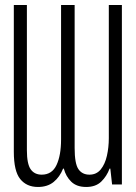

<svg xmlns="http://www.w3.org/2000/svg" viewBox="-20 -734 540 764"><path d="M131 10Q86 10 60.5 -21.5Q35 -53 35 -130V-714H87V-136Q87 -82 102 -60.5Q117 -39 146 -39Q187 -39 205 -77.5Q223 -116 223 -179V-714H277V-145Q277 -83 292 -61Q307 -39 336 -39Q364 -39 381 -60Q398 -81 405.5 -114.5Q413 -148 413 -184V-714H465V0H426L419 -63H416Q405 -33 383 -11.5Q361 10 323 10Q285 10 263.5 -11Q242 -32 234 -63H231Q218 -30 193.5 -10Q169 10 131 10Z"/></svg>

Font: Noto Sans Mono ExtraCondensed Light
Style: Regular
Weight: 300
Width: 2
Designer: Monotype Design Team
Foundry: Monotype Imaging Inc.
Version: Version 2.014; ttfautohint (v1.8.4.7-5d5b)